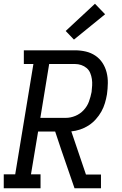

<svg xmlns="http://www.w3.org/2000/svg" viewBox="-30 -1003 650 1023"><path d="M-10 0V-74H51L148 -662H97V-735H369Q399 -735 427 -728.5Q455 -722 478 -706.5Q501 -691 516 -668Q531 -645 538 -617.5Q545 -590 544.5 -560Q544 -530 540 -501Q536 -477 529 -453.5Q522 -430 510 -408.5Q498 -387 480.5 -367.5Q463 -348 442 -334.5Q421 -321 397 -313Q373 -305 350 -303L428 -73H508V0H367L296 -206L264 -302H173L135 -74H186V0ZM185 -375H321Q346 -375 371.5 -385.5Q397 -396 416 -416.5Q435 -437 444 -462Q453 -487 458 -513Q460 -530 461 -547.5Q462 -565 459.5 -582Q457 -599 450.5 -614.5Q444 -630 431.5 -640.5Q419 -651 403 -656.5Q387 -662 369 -662H232ZM364 -792 320 -838 476 -983 530 -927Z"/></svg>

Font: Iosevka HT Extended
Style: Italic
Weight: 400
Width: 7
Italic angle: -9°
Monospace: yes
Designer: Belleve Invis
Foundry: Belleve Invis
Version: Version 32.3.0; ttfautohint (v1.8.4)